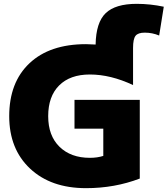

<svg xmlns="http://www.w3.org/2000/svg" viewBox="-20 -970 873 1000"><path d="M478 -738Q480 -853 530.5 -901.5Q581 -950 692 -950Q762 -950 833 -935L809 -785Q773 -800 734 -800Q699 -800 686 -783.5Q673 -767 673 -720V-527Q556 -582 448 -582Q345 -582 288 -525Q231 -468 231 -365Q231 -263 290 -205.5Q349 -148 448 -148Q487 -148 518 -158V-300H368V-450H708V-40Q577 10 428 10Q245 10 136.5 -92Q28 -194 28 -365Q28 -541 133.5 -640.5Q239 -740 428 -740Q446 -740 478 -738Z"/></svg>

Font: M PLUS 1p Black
Style: Regular
Weight: 900
Version: Version 1.061